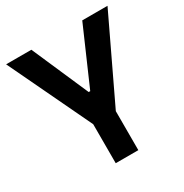

<svg xmlns="http://www.w3.org/2000/svg" viewBox="-161 -820 909 948"><g transform="rotate(-30 293.0 -346.5)"><path d="M235.8 -207 3.9 -693.4H147.9L288.6 -371.1H297.4L438 -693.4H582L350.1 -207ZM228.5 0V-341.8H357.4V0Z"/></g></svg>

Font: Cascadia Mono
Style: Regular
Weight: 400
Monospace: yes
Designer: Aaron Bell
Foundry: Saja Typeworks
Version: Version 2102.003